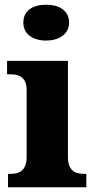

<svg xmlns="http://www.w3.org/2000/svg" viewBox="-20 -794 405 814"><path d="M176 -622C228 -622 273 -648 273 -698C273 -751 228 -774 176 -774C121 -774 79 -751 79 -698C79 -648 121 -622 176 -622ZM14 0H346V-57H335C296 -57 268 -73 268 -128V-536H10V-479H26C64 -479 93 -463 93 -412V-130C93 -73 65 -57 26 -57H14Z"/></svg>

Font: Noto Serif Malayalam ExtraBold
Style: Regular
Weight: 800
Designer: Indian type Foundry, Jelle Bosma, Monotype Design Team
Foundry: Monotype Imaging Inc.
Version: Version 2.104